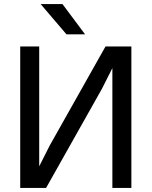

<svg xmlns="http://www.w3.org/2000/svg" viewBox="-20 -930 750 950"><path d="M536 -593 484 -490 208 0H80V-700H174V-107L226 -210L502 -700H630V0H536ZM181 -910H289L401 -760H309Z"/></svg>

Font: Retni Sans Medium
Style: Regular
Weight: 500
Designer: Vitaly Kuzmin
Foundry: ParaType Ltd.
Version: Version 1.00;March 2, 2019;FontCreator 11.5.0.2425 64-bit; t